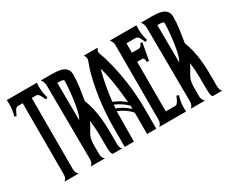

<svg xmlns="http://www.w3.org/2000/svg" viewBox="-108 -1001 1560 1319"><g transform="rotate(-30 671.5 -342.0)"><path d="M85 0Q96.7 -7.8 101.6 -20.5Q106.4 -33.2 106.4 -46.4V-610.4H67.9Q59.6 -610.4 53 -603.5Q46.4 -596.7 41.3 -587.6Q36.1 -578.6 32.2 -569.1Q28.3 -559.6 25.9 -553.7L10.7 -560.1Q23.9 -602.5 23.9 -649.9Q23.9 -666.5 22.5 -683.6H261.2Q257.8 -652.8 260.7 -621.3Q263.7 -589.8 273.9 -560.1L256.8 -553.7Q254.4 -559.6 250.5 -569.1Q246.6 -578.6 241.2 -587.6Q235.8 -596.7 229.2 -603.5Q222.7 -610.4 214.8 -610.4H178.2V-46.4Q178.2 -33.2 182.9 -20.5Q187.5 -7.8 199.7 0Z M445.8 -274.4Q435.5 -250.5 425 -234.1Q414.6 -217.8 405.8 -201.9Q397 -186 391.6 -166.7Q386.2 -147.5 386.2 -117.7V-46.4Q386.2 -33.2 390.9 -20.8Q395.5 -8.3 406.7 0H292.5Q304.7 -7.8 309.6 -20.5Q314.5 -33.2 314.5 -46.4L310.5 -631.8Q310.5 -637.7 309.3 -645Q308.1 -652.3 305.9 -659.4Q303.7 -666.5 300 -672.9Q296.4 -679.2 292 -683.6H378.9Q399.4 -683.6 421.9 -681.6Q444.3 -679.7 462.9 -672.4Q481.4 -665 493.7 -649.9Q505.9 -634.8 505.9 -608.4Q505.9 -560.1 498.8 -508.5Q491.7 -457 483.4 -409.7Q499 -370.6 507.8 -331.3Q516.6 -292 521 -252Q525.4 -211.9 526.4 -171.4Q527.3 -130.9 527.3 -89.8Q527.3 -81.5 526.9 -67.6Q526.4 -53.7 527.3 -39.8Q528.3 -25.9 532.5 -14.6Q536.6 -3.4 546.4 0H471.7Q465.3 0 461.9 -8.1Q458.5 -16.1 457 -26.4Q455.6 -36.6 455.3 -46.4Q455.1 -56.2 455.1 -60.1Q455.1 -113.8 454.3 -167.5Q453.6 -221.2 445.8 -274.4ZM384.3 -315.9Q392.1 -326.7 398.9 -347.7Q405.8 -368.7 411.1 -395.3Q416.5 -421.9 420.7 -451.4Q424.8 -481 427.5 -509Q430.2 -537.1 431.6 -560.8Q433.1 -584.5 433.1 -599.6Q433.1 -605.5 426.8 -608.2Q420.4 -610.8 411.9 -611.8Q403.3 -612.8 395 -612.5Q386.7 -612.3 382.3 -612.3Z M743.2 -683.6Q738.3 -676.8 735.1 -668.7Q731.9 -660.6 731.9 -652.3Q731.9 -647.9 734.6 -639.6Q737.3 -631.3 740.7 -622.1Q744.1 -612.8 747.6 -603.8Q751 -594.7 752.4 -589.4Q782.2 -486.8 797.9 -376.7Q813.5 -266.6 813.5 -160.2V0H740.7V-168.9Q732.4 -179.7 720 -190.7Q707.5 -201.7 693.4 -211.2Q679.2 -220.7 664.8 -228Q650.4 -235.4 638.2 -239.3Q638.2 -178.7 637.2 -119.6Q636.2 -60.5 636.2 0H563.5V-160.2Q563.5 -210 567.4 -265.4Q571.3 -320.8 579.1 -377.2Q586.9 -433.6 598.4 -487.8Q609.9 -542 624.5 -589.4Q626 -594.2 629.4 -603Q632.8 -611.8 636.2 -621.1Q639.6 -630.4 642.3 -638.4Q645 -646.5 645 -650.9Q645 -660.2 641.6 -668.5Q638.2 -676.8 633.3 -683.6ZM736.8 -254.9Q731 -329.1 720 -403.1Q709 -477.1 689 -548.8Q672.9 -489.7 662.1 -430.4Q651.4 -371.1 645 -310.5Q670.4 -300.3 693.4 -286.6Q716.3 -272.9 736.8 -254.9ZM642.6 -289.6Q642.6 -282.2 642.1 -274.4Q641.6 -266.6 640.6 -259.3Q654.3 -255.9 667.7 -249.5Q681.2 -243.2 693.8 -235.1Q706.5 -227.1 718.3 -218Q730 -209 740.7 -199.7Q739.7 -206.1 739.7 -212.6Q739.7 -219.2 739.7 -225.1Q697.8 -266.6 642.6 -289.6Z M836.9 0Q848.1 -8.3 853 -20.8Q857.9 -33.2 857.9 -46.4V-639.6Q857.9 -652.3 852.5 -663.3Q847.2 -674.3 839.8 -683.6H1050.3Q1047.9 -652.8 1050.8 -621.3Q1053.7 -589.8 1064 -560.1L1046.9 -553.7Q1044.4 -559.6 1040.5 -569.1Q1036.6 -578.6 1031.2 -587.6Q1025.9 -596.7 1019.5 -603.5Q1013.2 -610.4 1005.4 -610.4H929.7V-535.6H981.9Q994.6 -535.6 1002 -544.4Q1009.3 -553.2 1012.7 -564.5L1027.8 -562.5L1003.4 -427.7L986.3 -430.2Q986.8 -435.1 986.3 -440.7Q985.8 -446.3 984.1 -451.4Q982.4 -456.5 978.8 -460Q975.1 -463.4 968.8 -463.4H929.7V-70.3H1005.4Q1013.2 -70.3 1019.5 -77.1Q1025.9 -84 1031.2 -93.3Q1036.6 -102.5 1040.5 -112.3Q1044.4 -122.1 1046.9 -127.9L1064 -121.1Q1056.2 -99.1 1052.7 -75.7Q1049.3 -52.2 1049.3 -28.8Q1049.3 -21.5 1049.3 -14.2Q1049.3 -6.8 1050.3 0Z M1239.3 -274.4Q1229 -250.5 1218.5 -234.1Q1208 -217.8 1199.2 -201.9Q1190.4 -186 1185.1 -166.7Q1179.7 -147.5 1179.7 -117.7V-46.4Q1179.7 -33.2 1184.3 -20.8Q1189 -8.3 1200.2 0H1085.9Q1098.1 -7.8 1103 -20.5Q1107.9 -33.2 1107.9 -46.4L1104 -631.8Q1104 -637.7 1102.8 -645Q1101.6 -652.3 1099.4 -659.4Q1097.2 -666.5 1093.5 -672.9Q1089.8 -679.2 1085.4 -683.6H1172.4Q1192.9 -683.6 1215.3 -681.6Q1237.8 -679.7 1256.3 -672.4Q1274.9 -665 1287.1 -649.9Q1299.3 -634.8 1299.3 -608.4Q1299.3 -560.1 1292.2 -508.5Q1285.2 -457 1276.9 -409.7Q1292.5 -370.6 1301.3 -331.3Q1310.1 -292 1314.5 -252Q1318.8 -211.9 1319.8 -171.4Q1320.8 -130.9 1320.8 -89.8Q1320.8 -81.5 1320.3 -67.6Q1319.8 -53.7 1320.8 -39.8Q1321.8 -25.9 1325.9 -14.6Q1330.1 -3.4 1339.8 0H1265.1Q1258.8 0 1255.4 -8.1Q1252 -16.1 1250.5 -26.4Q1249 -36.6 1248.8 -46.4Q1248.5 -56.2 1248.5 -60.1Q1248.5 -113.8 1247.8 -167.5Q1247.1 -221.2 1239.3 -274.4ZM1177.7 -315.9Q1185.5 -326.7 1192.4 -347.7Q1199.2 -368.7 1204.6 -395.3Q1210 -421.9 1214.1 -451.4Q1218.3 -481 1220.9 -509Q1223.6 -537.1 1225.1 -560.8Q1226.6 -584.5 1226.6 -599.6Q1226.6 -605.5 1220.2 -608.2Q1213.9 -610.8 1205.3 -611.8Q1196.8 -612.8 1188.5 -612.5Q1180.2 -612.3 1175.8 -612.3Z"/></g></svg>

Font: XAYAX
Style: Regular
Weight: 400
Designer: Peter Wiegel
Foundry: Peter Wiegel
Version: Version 1.000 2009 initial release